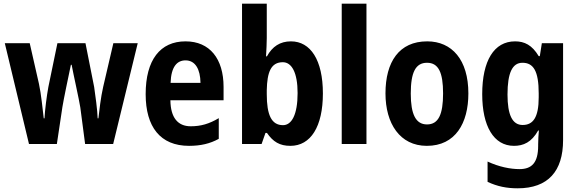

<svg xmlns="http://www.w3.org/2000/svg" viewBox="-20 -780 3135 1040"><path d="M415 -198 441 0H593L726 -546H594L539 -310C526 -255 517 -174 513 -139H509C508 -181 496 -269 490 -309L443 -546H291L242 -309C233 -261 223 -181 221 -139H217C211 -187 203 -272 191 -326L141 -546H6L137 0H288L318 -200C323 -234 353 -377 364 -429H368C377 -380 409 -238 415 -198Z M985 -556C848 -556 769 -456 769 -270C769 -93 848 10 1004 10C1067 10 1118 -2 1165 -28V-140C1113 -109 1068 -96 1013 -96C943 -96 904 -143 903 -237H1191V-309C1191 -462 1116 -556 985 -556ZM985 -453C1038 -453 1065 -405 1066 -331H904C907 -419 939 -453 985 -453Z M1425 -574V-760H1291V0H1397L1418 -60H1426C1459 -12 1495 10 1553 10C1663 10 1729 -94 1729 -274C1729 -455 1662 -556 1556 -556C1497 -556 1455 -528 1426 -475H1421C1423 -508 1425 -548 1425 -574ZM1512 -443C1560 -443 1592 -387 1592 -276C1592 -159 1560 -102 1513 -102C1450 -102 1425 -158 1425 -270V-292C1427 -388 1447 -443 1512 -443Z M1965 0V-760H1831V0Z M2517 -274C2517 -456 2428 -556 2294 -556C2142 -556 2068 -445 2068 -274C2068 -111 2146 10 2292 10C2447 10 2517 -113 2517 -274ZM2205 -273C2205 -388 2231 -440 2293 -440C2355 -440 2380 -388 2380 -274C2380 -160 2355 -106 2293 -106C2232 -106 2205 -161 2205 -273Z M2770 -556C2656 -556 2592 -451 2592 -270C2592 -97 2654 10 2764 10C2815 10 2859 -9 2895 -73H2899C2897 -51 2895 -23 2895 2V10C2895 102 2860 136 2794 136C2745 136 2683 124 2621 95V205C2674 230 2725 240 2784 240C2949 240 3030 147 3030 -21V-546H2915L2904 -476H2898C2862 -536 2821 -556 2770 -556ZM2810 -440C2869 -440 2898 -396 2898 -274V-253C2898 -143 2867 -103 2811 -103C2755 -103 2729 -158 2729 -268C2729 -385 2755 -440 2810 -440Z"/></svg>

Font: Noto Sans Telugu Condensed
Style: Bold
Weight: 700
Width: 3
Designer: Jelle Bosma - Monotype Design Team
Foundry: Monotype Imaging Inc.
Version: Version 2.005